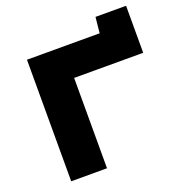

<svg xmlns="http://www.w3.org/2000/svg" viewBox="-139 -915 995 1039"><g transform="rotate(-20 358.0 -395.5)"><path d="M95.2 0V-700H513.8L523 -791H699.1V-520.2H301.4V0Z"/></g></svg>

Font: Science Gothic
Style: Regular
Weight: 400
Designer: Thomas Phinney, Vassil Kateliev, Brandon Buerkle
Foundry: Font Detective LLC
Version: Version 1.018